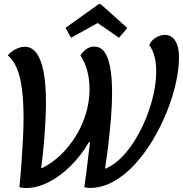

<svg xmlns="http://www.w3.org/2000/svg" viewBox="-20 -909 896 940"><path d="M105.2 11.7Q96.2 11.7 88.1 10.2Q80 8.8 75 7.2Q80.5 -47.3 84.9 -107.6Q89.3 -167.8 92.3 -225.7Q95.3 -283.5 95.3 -328.2Q95.3 -409 88.6 -463.4Q81.8 -517.8 70.9 -551.8Q60 -585.8 46.2 -605.9Q32.3 -626 18.2 -638.3Q32.7 -655.7 55.8 -667.8Q78.8 -680 102.3 -680Q135 -680 158.1 -649.8Q181.2 -619.5 193.1 -558.9Q205 -498.3 205 -406.8Q205 -362.2 202 -307.3Q199 -252.5 193.8 -195.2Q188.7 -138 181.3 -85.7H185Q236.3 -111 278.7 -152.1Q321 -193.2 352.3 -244.6Q383.7 -296 401 -354.2Q418.3 -412.3 418.3 -471.7Q418.3 -521.2 407.2 -562.4Q396.2 -603.7 373.7 -638.3Q383.2 -653.8 401 -667.4Q418.8 -681 441.2 -681Q471 -681 490.2 -656.3Q509.3 -631.7 519.1 -580.8Q528.8 -530 528.8 -452.2Q528.8 -402.7 523.8 -337.1Q518.7 -271.5 510.8 -205.2Q502.8 -138.8 494.3 -84H498Q536.7 -100.2 573.3 -136.6Q610 -173 641.2 -223.8Q672.5 -274.5 695.6 -331.9Q718.7 -389.3 731.8 -448Q744.8 -506.7 744.8 -558.8Q744.8 -599.7 736.5 -632.1Q728.2 -664.5 711 -688Q719.7 -710.8 742.2 -724.5Q764.7 -738.2 787.8 -738.2Q808.3 -738.2 823.8 -725.6Q839.3 -713 847.8 -688.5Q856.3 -664 856.3 -628.2Q856.3 -570.8 840.8 -501.6Q825.3 -432.3 796.3 -360.5Q767.3 -288.7 727.7 -222.6Q688 -156.5 639.2 -103.5Q590.3 -50.5 534.7 -19.7Q479 11.2 419 11.2Q410.8 11.2 404.3 9.9Q397.8 8.7 392.7 7.2Q398.2 -26.8 402.9 -64.7Q407.7 -102.5 411.8 -140.5Q416 -178.5 420.7 -212.8H415.3Q378.3 -149.3 327.4 -98.2Q276.5 -47 219.1 -17.7Q161.7 11.7 105.2 11.7ZM327.8 -724.2 300.8 -772.7 463 -888.7H473L603.5 -771.8L562.5 -724.2L458.2 -796.2Z"/></svg>

Font: Sansita Swashed Light
Style: Regular
Weight: 300
Designer: Pablo Cosgaya
Foundry: Omnibus-Type
Version: Version 1.003